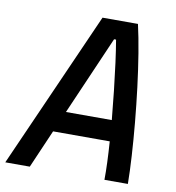

<svg xmlns="http://www.w3.org/2000/svg" viewBox="-102 -765 767 836"><g transform="rotate(10 281.5 -347.0)"><path d="M-23.4 0 284.2 -693.8H440.9Q453.6 -638.7 465.1 -568.6Q476.6 -498.5 486.1 -421.9Q495.6 -345.2 502.7 -268.8Q509.8 -192.4 513.9 -123.3Q518.1 -54.2 518.6 0H415Q415.5 -33.7 413.8 -77.1Q412.1 -120.6 408.7 -168.9H158.2L85 0ZM198.7 -261.7H401.4Q395.5 -325.7 388.4 -389.4Q381.3 -453.1 373.8 -510Q366.2 -566.9 358.9 -609.9H350.1Z"/></g></svg>

Font: Cascadia Code NF
Style: Italic
Weight: 400
Italic angle: -10°
Monospace: yes
Designer: Aaron Bell
Foundry: Saja Typeworks
Version: Version 2404.023; ttfautohint (v1.8.4)